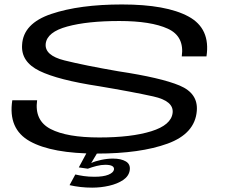

<svg xmlns="http://www.w3.org/2000/svg" viewBox="-20 -702 1043 882"><path d="M403.5 160Q375.5 160 349.5 157Q323.5 154 299.5 148.5L326 99.5Q343 103.5 365 106.8Q387 110 414 110Q454.5 110 477.5 100.8Q500.5 91.5 503.5 77.5Q507 55 463.5 55Q445 55 423.2 60.5Q401.5 66 383.5 73L342 67L377.5 1H426.5L399 47Q416.5 38.5 444.8 32.5Q473 26.5 499 26.5Q536 26.5 558 39.5Q580 52.5 576 80Q572 107 545.8 124.8Q519.5 142.5 481.5 151.2Q443.5 160 403.5 160ZM425.5 3.5Q218.5 3.5 117.2 -53Q16 -109.5 36.5 -241.5H150.5Q137.5 -148.5 212.2 -109.5Q287 -70.5 436 -70.5Q583 -70.5 674.8 -99Q766.5 -127.5 773 -183.5Q779 -238 684.2 -259Q589.5 -280 434.5 -306Q247 -334.5 161.5 -376.2Q76 -418 81.5 -496Q86.5 -594.5 215.8 -638Q345 -681.5 540.5 -681.5Q743.5 -681.5 845.8 -626.2Q948 -571 928.5 -443H815Q828 -535 750.8 -570.2Q673.5 -605.5 528.5 -605.5Q381.5 -605.5 289 -580.2Q196.5 -555 190 -501.5Q184 -447.5 276 -424.5Q368 -401.5 524 -374.5Q719.5 -345 805.2 -309Q891 -273 884 -192Q875.5 -88 749.8 -42.2Q624 3.5 425.5 3.5Z"/></svg>

Font: Anybody UltraExpanded Regular
Style: Italic
Weight: 400
Width: 9
Italic angle: -10°
Designer: Tyler Finck
Foundry: Etcetera Type Company
Version: Version 1.010; ttfautohint (v1.8.3) -l 8 -r 50 -G 200 -x 14 